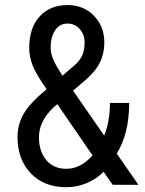

<svg xmlns="http://www.w3.org/2000/svg" viewBox="-20 -741 583 770"><path d="M50.3 -190.9Q50.3 -241.2 74.5 -283.9Q98.6 -326.7 167 -383.3Q127 -439.5 112.1 -475.8Q97.2 -512.2 97.2 -547.9Q97.2 -629.4 138.9 -675Q180.7 -720.7 251 -720.7Q315.4 -720.7 356.9 -677.7Q398.4 -634.8 398.4 -570.3Q398.4 -528.3 381.8 -492.7Q365.2 -457 323.2 -420.4L272.9 -377.4L397.9 -197.3Q420.9 -255.4 420.9 -328.1H498Q498 -205.1 448.2 -125L535.2 0H431.6L395.5 -52.2Q367.7 -23.4 328.1 -6.8Q288.6 9.8 246.1 9.8Q156.7 9.8 103.5 -45.9Q50.3 -101.6 50.3 -190.9ZM246.1 -64Q303.2 -64 351.1 -117.7L210 -323.2L195.3 -311Q136.2 -254.9 136.2 -190.9Q136.2 -134.3 165.5 -99.1Q194.8 -64 246.1 -64ZM183.1 -550.8Q183.1 -524.4 196.3 -496.6Q209.5 -468.8 230.5 -437.5L268.1 -469.7Q297.9 -493.7 308.6 -515.9Q319.3 -538.1 319.3 -570.3Q319.3 -602.5 299.8 -624.5Q280.3 -646.5 250.5 -646.5Q218.8 -646.5 200.9 -619.1Q183.1 -591.8 183.1 -550.8Z"/></svg>

Font: Roboto Condensed
Style: Regular
Weight: 400
Designer: Google
Version: Version 2.001047; 2015